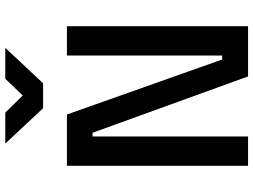

<svg xmlns="http://www.w3.org/2000/svg" viewBox="-136 -822 958 726"><g transform="rotate(-90 343.0 -459.0)"><path d="M79 0V-685H273L481 -98H496V-685H607V0H417L204 -588H190V0ZM297 -775 163 -918H280L345 -852L408 -918H525L391 -775Z"/></g></svg>

Font: TitilliumWeb-SemiBold
Style: SemiBold
Weight: 600
Version: Version 1.001;PS 57.000;hotconv 1.0.70;makeotf.lib2.5.55311